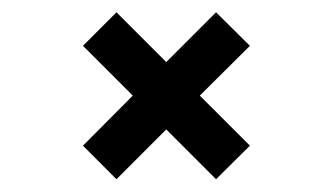

<svg xmlns="http://www.w3.org/2000/svg" viewBox="-20 -375 528 305"><path d="M165 -90.3 111.8 -143.6 190.9 -223.1 111.8 -302.2 165 -355.5 244.1 -276.4 323.2 -355.5 377 -302.2 297.4 -223.1 377 -143.6 323.2 -90.3 244.1 -169.4Z"/></svg>

Font: Pontano Sans Medium
Style: Regular
Weight: 500
Designer: Vernon Adams
Foundry: Vernon Adams
Version: Version 2.001